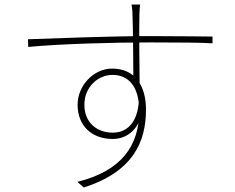

<svg xmlns="http://www.w3.org/2000/svg" viewBox="-20 -798 1040 851"><path d="M601 -778H563C564 -774 567 -751 567 -738C570 -680 571 -474 571 -448L599 -413C598 -492 596 -674 598 -738C598 -747 600 -772 601 -778ZM104 -624 105 -590C255 -604 485 -610 647 -610C793 -610 872 -609 922 -606V-636C883 -636 788 -638 646 -638C463 -638 226 -628 104 -624ZM612 -339 596 -369C596 -275 557 -210 480 -210C410 -210 354 -254 354 -334C354 -411 413 -466 479 -466C544 -466 597 -422 597 -306C597 -152 518 -40 323 8L351 33C572 -37 627 -172 627 -312C627 -419 578 -494 477 -494C395 -494 324 -419 324 -334C324 -238 389 -182 480 -182C548 -182 612 -234 612 -339Z"/></svg>

Font: Source Han Sans JP VF
Style: Regular
Weight: 250
Designer: Ryoko NISHIZUKA 西塚涼子 (kana, bopomofo & ideographs); Paul D. Hunt (Latin, Greek & Cyrillic); Sandoll Communications 산돌커뮤니
Foundry: Adobe
Version: Version 2.004;hotconv 1.0.118;makeotfexe 2.5.65603